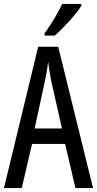

<svg xmlns="http://www.w3.org/2000/svg" viewBox="-20 -950 490 970"><path d="M309 -223H142L90 0H0L173 -714H274L450 0H361ZM240 -535Q228 -597 223 -638Q218 -590 206 -536L155 -301H293ZM391 -921Q373 -891 331.5 -845Q290 -799 257 -770H205V-781Q263 -863 294 -930H391Z"/></svg>

Font: Noto Sans UI Cond
Style: Regular
Weight: 400
Width: 3
Designer: Monotype Design Team
Foundry: Monotype Imaging Inc.
Version: Version 1.001